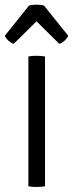

<svg xmlns="http://www.w3.org/2000/svg" viewBox="-22 -778 305 802"><path d="M96.5 -542Q109.5 -545 130.5 -545Q151 -545 166 -542V0Q151 3 130.5 3Q109.5 3 96.5 0ZM162 -754.5 263 -628.5Q257 -616 246.5 -607Q236 -598 225.5 -595L130.5 -689L35.5 -595Q25 -598 14.5 -607Q4 -616 -2 -628.5L99 -754.5Q111.5 -758.5 130.5 -758.5Q149.5 -758.5 162 -754.5Z"/></svg>

Font: Signika Negative SC Light
Style: Regular
Weight: 300
Designer: Anna Giedryś
Foundry: Anna Giedryś
Version: Version 2.000; ttfautohint (v1.8.3) -l 8 -r 50 -G 200 -x 9 -